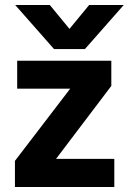

<svg xmlns="http://www.w3.org/2000/svg" viewBox="-20 -751 519 771"><path d="M321 -554H197L41 -731H180L259 -635L338 -731H477ZM439 0H40V-105L262 -395H49V-507H427V-406L205 -113H439Z"/></svg>

Font: Hind Mysuru
Style: Bold
Weight: 700
Designer: Manushi Parikh, Hitesh Malaviya
Foundry: Indian Type Foundry
Version: Version 0.703;PS 1.0;hotconv 1.0.86;makeotf.lib2.5.63406